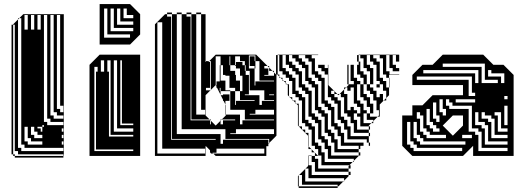

<svg xmlns="http://www.w3.org/2000/svg" viewBox="-20 -770 2611 948"><path d="M53 -616V-632H45V-616ZM101 -696V-624H117V-696ZM181 -696H165V-624H181ZM133 -696V-624H149V-696ZM293 -216V-248H277V-696H261V-232H277V-216ZM293 -184V-200H261V-216H245V-696H229V-200H245V-184ZM293 -152V-168H229V-184H213V-696H197V-168H213V-152ZM293 -88V-104H285V-88ZM149 -104V-88H189V-104H165V-120H149V-144H133V-104ZM293 -56V-72H285V-56ZM117 -72V-56H189V-72H133V-88H117V-144H101V-72ZM53 -40H45V-24H53ZM53 -600V-616H45V-600ZM53 -584V-600H45V-584ZM53 -568V-584H45V-568ZM53 -552V-568H45V-552ZM53 -536V-552H45V-536ZM53 -520V-536H45V-520ZM53 -504V-520H45V-504ZM53 -488V-504H45V-488ZM53 -472V-488H45V-472ZM53 -456V-472H45V-456ZM53 -440V-456H45V-440ZM53 -424V-440H45V-424ZM53 -408V-424H45V-408ZM53 -392V-408H45V-392ZM53 -376V-392H45V-376ZM53 -360V-376H45V-360ZM53 -344V-360H45V-344ZM53 -328V-344H45V-328ZM53 -312V-328H45V-312ZM53 -296V-312H45V-296ZM53 -280V-296H45V-280ZM53 -264V-280H45V-264ZM53 -248V-264H45V-248ZM53 -232V-248H45V-232ZM53 -216V-232H45V-216ZM181 -120H189V-144H197V-152H189V-144H165V-136H181ZM53 -200V-216H45V-200ZM53 -184V-200H45V-184ZM53 -168V-184H45V-168ZM53 -152V-168H45V-152ZM53 -136V-152H45V-136ZM53 -120V-136H45V-120ZM293 -120V-136H285V-120ZM53 -104V-120H45V-104ZM53 -88V-104H45V-88ZM53 -72V-88H45V-72ZM53 -56V-72H45V-56ZM53 -40V-56H45V-40ZM293 8H53V0H45V-8H37V-648H45V-632H53V-648H45V-650L69 -674V-680H75L69 -674V-40H85V-24H293V-40H101V-56H85V-680H75L95 -700H295V0H293V-8H69V-24H45V-8H53V0H293Z M472 -550V-750H622L672 -700V-600L622 -550ZM638 -680V-696H606V-728H590V-680ZM638 -648V-664H574V-728H558V-648ZM638 -616V-632H542V-728H526V-616ZM622 -584V-600H510V-728H494V-584ZM422 0V-450L472 -500H672V0ZM526 -408V-472H510V-416H518V-408ZM478 -472V-416H494V-472ZM526 -392V-408H518V-392ZM526 -376V-392H518V-376ZM526 -360V-376H518V-360ZM526 -344V-360H518V-344ZM526 -328V-344H518V-328ZM526 -312V-328H518V-312ZM526 -296V-312H518V-296ZM526 -280V-296H518V-280ZM526 -264V-280H518V-264ZM526 -248V-264H518V-248ZM526 -232V-248H518V-232ZM526 -216V-232H518V-216ZM526 -200V-216H518V-200ZM526 -184V-200H518V-184ZM526 -168V-184H518V-168ZM526 -152V-168H518V-152ZM638 -152V-160H582V-472H574V-152ZM526 -136V-152H518V-136ZM526 -120V-136H518V-120ZM638 -120V-136H558V-472H542V-120ZM526 -120H518V-104H526ZM638 -104H518V-96H638ZM638 -24V-32H454V-416H462V-440H446V-24Z M925 -660V-684H921V-660ZM829 -660V-684H825V-660ZM925 -564V-588H921V-564ZM829 -564V-588H825V-564ZM925 -468V-492H921V-468ZM829 -468V-492H825V-468ZM1069 -444H1065V-448H1069ZM1305 -432V-420H1309V-436L1301 -444H1285V-432ZM1213 -372V-396H1209V-372ZM1021 -372V-396H1017V-372ZM925 -372V-396H921V-372ZM829 -372V-396H825V-372ZM1213 -348V-372H1209V-348ZM1241 -432H1237V-444H1213V-492H1237V-468H1241V-444H1261V-468H1241V-496H1209V-432H1237V-348H1241V-368H1333V-372H1261V-444H1241ZM1213 -348H1209V-324H1213ZM1117 -468H1113V-448H1117V-420H1141V-400H1145V-372H1165V-320H1177V-396H1165V-432H1145V-444H1141V-448H1117ZM1117 -300V-320H1069V-336H1065V-320H1069V-302L1070 -300H1081V-304H1113V-300ZM1117 -276V-300H1113V-276ZM925 -276V-300H921V-276ZM829 -276V-300H825V-276ZM1117 -252V-276H1113V-272H1093V-254L1094 -252ZM1141 -252H1145V-272H1237V-276H1165V-320H1141V-336H1113V-396H1093V-400H1081V-448H1069V-492H1045V-350L1046 -348H1049V-368H1065V-372H1093V-324H1117V-320H1141ZM1209 -304H1189V-300H1261V-252H1273V-272H1333V-276H1285V-324H1209ZM1241 -208H1213V-204H1333V-228H1241ZM925 -204H921V-180H925ZM829 -180V-204H825V-180ZM1165 -156H1177V-176H1333V-180H1189V-228H1095V-204H1165ZM1145 -112H1117V-108H1333V-132H1145ZM829 -108H825V-84H829ZM997 -204H995V-228H973V-700H949V-708H973V-700H995V-464H997V-468H1013L1009 -464H1017V-444H1021V-468H1013L1045 -500H1245L1301 -444H1309V-436L1325 -420H1333V-412L1345 -400V-100L1309 -64V-60H1305L1309 -64V-84H1093V-132H877V-700H853V-708H877V-700H901V-688H921V-684H925V-700H901V-708H925V-700H949V-204H995V-200L1015 -180H1021V-174L1045 -150L1069 -174V-180H1075L1069 -174V-156H1081V-176H1141V-180H1075L1095 -200V-204H1093V-254L1084 -272H1081V-278L1070 -300H1069V-302L1052 -336H1049V-342L1046 -348H1045V-350L1021 -326V-324H1019L1021 -326V-348H1017V-336H997V-324H1019L995 -300V-228H997ZM1049 -16H1029L1033 -12H1285V-36H1049ZM925 -636V-660H921V-636ZM829 -636V-660H825V-636ZM925 -612V-636H921V-612ZM829 -612V-636H825V-612ZM925 -588V-612H921V-588ZM829 -588V-612H825V-588ZM925 -540V-564H921V-540ZM829 -540V-564H825V-540ZM925 -516V-540H921V-516ZM829 -516V-540H825V-516ZM925 -492V-516H921V-492ZM829 -492V-516H825V-492ZM1117 -468V-492H1113V-468ZM1213 -396V-420H1193V-448H1189V-468H1165V-492H1141V-448H1145V-464H1177V-448H1189V-420H1193V-400H1209V-396ZM925 -444V-468H921V-444ZM829 -444V-468H825V-444ZM1069 -420H1065V-444H1069ZM1021 -420V-444H1017V-420ZM925 -420V-444H921V-420ZM829 -420V-444H825V-420ZM1069 -396H1065V-420H1069ZM1305 -400H1285V-396H1333V-412L1325 -420H1305ZM1021 -396V-420H1017V-396ZM925 -396V-420H921V-396ZM829 -396V-420H825V-396ZM1069 -396V-372H1065V-396ZM1021 -348V-372H1017V-348ZM925 -348V-372H921V-348ZM829 -348V-372H825V-348ZM1117 -252H1094L1095 -250V-228H1117ZM925 -324V-348H921V-324ZM829 -324V-348H825V-324ZM1333 -300V-304H1309V-300ZM925 -300V-324H921V-300ZM829 -300V-324H825V-300ZM925 -252V-276H921V-252ZM829 -252V-276H825V-252ZM925 -228V-252H921V-228ZM829 -228V-252H825V-228ZM925 -204V-228H921V-204ZM829 -204V-228H825V-204ZM1021 -156V-174L1015 -180H921V-176H1017V-156ZM829 -156V-180H825V-156ZM829 -132V-156H825V-132ZM829 -108V-132H825V-108ZM997 -12H995V-36H781V-660H757V-12H995V0H745V-650L795 -700H805V-688H825V-684H829V-700H805V-708H829V-700H853V-108H1069V-60H1081V-80H1305V-48H1295V0H1045L1033 -12H1021V-16H1017V-28L997 -48H995V-36H997ZM1045 -84H825V-80H1045Z M1599 -434V-450H1583V-434ZM1807 -354V-418H1791V-434H1775V-482H1751V-466H1759V-418H1775V-402H1791V-354ZM1711 -386V-402H1701V-386ZM1711 -386H1701V-370H1711ZM1823 -434V-354H1855V-370H1839V-450H1823V-466H1807V-498H1791V-450H1807V-434ZM1727 -370H1701V-354H1727ZM1615 -306H1631V-320L1629 -322H1615ZM1743 -210H1727V-178H1743V-130H1801V-114H1807V-98H1801V-114H1727V-162H1711V-194H1695V-210H1679V-290H1663V-306H1657L1679 -328V-338H1689L1679 -328V-306H1695V-226H1711V-242H1727V-226H1743V-210H1759V-242H1743V-258H1727V-338H1711V-322H1695V-338H1689L1701 -350V-354H1695V-450H1701V-434H1711V-450H1727V-386H1743V-370H1759V-354H1775V-386H1759V-402H1743V-450H1751V-466H1743V-498H1751V-482H1759V-498H1751V-500H1951V-466H1935V-498H1919V-450H1935V-434H1951V-418H1919V-434H1903V-498H1887V-418H1903V-402H1951V-400H1901V-386H1903V-370H1901V-386H1887V-402H1871V-482H1855V-498H1823V-482H1839V-466H1855V-386H1871V-370H1887V-338H1901V-300L1887 -286V-274H1875L1887 -286V-322H1871V-354H1855V-338H1839V-354H1807V-338H1823V-322H1839V-290H1855V-306H1871V-274H1875L1855 -254V-210H1851V-226H1839V-274H1823V-306H1807V-322H1791V-354H1775V-306H1791V-290H1807V-258H1823V-210H1807V-194H1845L1823 -172V-162H1813L1823 -172V-178H1791V-210H1775V-162H1813L1801 -150V-146H1807V-130H1801V-146H1759V-194H1743ZM1807 -50H1801V-66H1791V-82H1695V-130H1679V-162H1663V-178H1647V-258H1631V-274H1615V-290H1599V-402H1583V-418H1567V-434H1551V-450H1601V-350L1629 -322H1631V-320L1645 -306H1657L1651 -300L1645 -306H1631V-290H1647V-274H1663V-194H1679V-178H1695V-146H1711V-98H1801V-66H1807ZM1535 -18V-16L1549 -2H1551V-34H1535V-50H1519V-130H1503V-146H1487V-162H1471V-274H1455V-290H1439V-306H1423V-370H1407V-386H1391V-402H1375V-418H1351V-402H1359V-392L1365 -386H1375V-376L1381 -370H1391V-360L1397 -354H1407V-294L1411 -290H1423V-278L1427 -274H1439V-262L1443 -258H1455V-146H1471V-130H1487V-114H1503V-48L1517 -34H1519V-32L1533 -18ZM1711 62H1701V50L1705 46H1567V-2H1549L1551 0H1535V14H1551V62H1701V78H1711V94H1701V78H1535V30H1519V0H1535V-16L1533 -18H1519V-32L1517 -34H1503V-48L1501 -50V-100L1451 -150V-250L1443 -258H1439V-262L1427 -274H1423V-278L1411 -290H1407V-294L1401 -300V-350L1397 -354H1391V-360L1381 -370H1375V-376L1365 -386H1359V-392L1351 -400V-402H1343V-498H1351V-482H1359V-498H1351V-500H1551V-498H1519V-482H1535V-418H1551V-402H1567V-386H1583V-274H1599V-258H1615V-242H1631V-162H1647V-146H1663V-114H1679V-66H1775V-50H1759V-34H1751V-50H1663V-98H1647V-130H1631V-146H1615V-226H1599V-242H1583V-258H1567V-370H1551V-386H1535V-402H1519V-466H1503V-482H1487V-498H1455V-482H1471V-466H1487V-450H1503V-386H1519V-370H1535V-354H1551V-242H1567V-226H1583V-210H1599V-130H1615V-114H1631V-82H1647V-34H1751V-18H1759V-2H1751V-18H1631V-66H1615V-98H1599V-114H1583V-194H1567V-210H1551V-226H1535V-338H1519V-354H1503V-370H1487V-434H1471V-450H1455V-466H1439V-482H1423V-498H1407V-466H1423V-450H1439V-434H1455V-418H1471V-354H1487V-338H1503V-322H1519V-210H1535V-194H1551V-178H1567V-98H1583V-82H1599V-50H1615V-2H1751V0L1727 24V30H1721L1727 24V14H1599V-34H1583V-66H1567V-82H1551V-162H1535V-178H1519V-194H1503V-306H1487V-322H1471V-338H1455V-402H1439V-418H1423V-434H1407V-450H1391V-498H1375V-434H1391V-418H1407V-402H1423V-386H1439V-322H1455V-306H1471V-290H1487V-178H1503V-162H1519V-146H1535V-66H1551V-50H1567V-18H1583V30H1721L1705 46H1711ZM1679 126H1675L1679 122V110H1503V62H1489L1501 50V0H1503V-2H1519V0H1503V46H1519V94H1701V100L1679 122ZM1487 62H1489L1487 64V126H1675L1651 150H1647V142H1471V94H1457L1487 64ZM1359 -466V-482H1351V-466ZM1359 -450V-466H1351V-450ZM1359 -434V-450H1351V-434ZM1711 -418V-434H1701V-418ZM1359 -434H1351V-418H1359ZM1711 -402V-418H1701V-402ZM1903 -354V-370H1901V-354ZM1903 -338H1901V-354H1903ZM1791 -210H1807V-242H1791V-274H1775V-290H1759V-354H1743V-274H1759V-258H1775V-226H1791ZM1855 -194H1845L1851 -200V-210H1855ZM1451 150V100L1455 96V94H1457L1455 96V150H1647V158H1455V150Z M2016 0 1966 -50V-200H2016V-250H2066L2116 -300H2266V-350H2016V-400L2066 -450H2116L2166 -500H2366L2416 -450H2466L2516 -400V0H2316V-50L2266 0ZM2342 -360V-424H2070V-408H2326V-360ZM2454 -360H2470V-408H2406V-424H2390V-392H2454ZM2438 -360V-376H2374V-456H2166V-440H2358V-360ZM2294 -376V-296H2326V-312H2310V-392H2038V-376ZM2486 -280V-296H2470V-280ZM2230 -280V-264H2326V-280ZM2182 -200V-232H2166V-280H2150V-216H2166V-200ZM2150 -168V-200H2134V-264H2118V-184H2134V-168ZM2266 -150V-200H2216L2166 -150L2216 -100ZM2150 -120V-136H2134V-152H2118V-168H2102V-232H2086V-152H2102V-136H2118V-120ZM2486 -120V-136H2454V-216H2422V-200H2438V-120ZM2182 -88V-104H2102V-120H2086V-136H2070V-200H2054V-216H2038V-184H2054V-120H2070V-104H2086V-88ZM2374 -216H2358V-184H2390V-168H2406V-88H2486V-104H2422V-184H2406V-200H2374ZM2310 -88V-104H2262V-88ZM2342 -216H2326V-152H2358V-136H2374V-56H2486V-72H2390V-152H2374V-168H2342ZM2278 -56V-72H2070V-88H2054V-104H2038V-168H2022V-88H2038V-72H2054V-56ZM2486 -24V-40H2358V-120H2342V-136H2310V-248H2214V-264H2198V-280H2182V-248H2198V-232H2294V-120H2326V-104H2342V-24ZM2262 -24V-40H2038V-56H2022V-72H2006V-168H1990V-56H2006V-40H2022V-24ZM2486 -152V-248H2470V-152Z"/></svg>

Font: Rubik Broken Fax
Style: Regular
Weight: 400
Designer: Hubert and Fischer, NaN
Foundry: Hubert and Fischer, NaN
Version: Version 2.201